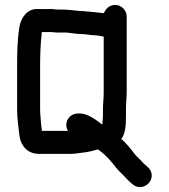

<svg xmlns="http://www.w3.org/2000/svg" viewBox="-20 -678 689 785"><path d="M151 -547H191C200 -546 207 -545 214 -545H250C257 -544 263 -544 268 -543L284 -541C292 -540 300 -539 309 -539C322 -539 338 -537 350 -535C369 -534 383 -533 400 -529H404V-298C404 -278 401 -252 401 -234V-206C401 -198 400 -189 399 -178V-171C398 -170 397 -170 396 -170C375 -186 340 -214 307 -214H298C272 -214 251 -193 251 -167C251 -159 253 -151 258 -143H151C151 -153 149 -156 148 -171C147 -191 144 -210 144 -232V-408C144 -459 146 -503 151 -547ZM181 -641H129C91 -641 64 -604 59 -565C51 -516 50 -465 50 -408V-230C50 -194 56 -150 60 -120C66 -81 94 -49 138 -49H270C288 -49 301 -52 318 -54C341 -56 361 -62 380 -67C383 -66 385 -64 387 -62C413 -44 435 -18 455 8C466 22 485 38 496 51C506 62 514 69 524 77C557 103 605 74 600 34C597 11 580 3 566 -11C556 -23 540 -36 530 -49C515 -69 495 -94 476 -110C493 -131 495 -167 495 -204V-234C495 -254 498 -279 498 -301V-611C498 -636 476 -658 451 -658C428 -658 411 -642 405 -624C389 -625 375 -628 360 -629L336 -631C326 -632 317 -633 309 -633C305 -633 302 -633 299 -634C279 -636 254 -639 231 -639H214C204 -639 194 -642 181 -641Z"/></svg>

Font: Electronic
Style: ExBlk
Weight: 900
Version: Version 1.011